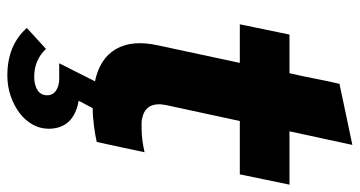

<svg xmlns="http://www.w3.org/2000/svg" viewBox="-248 -492 978 522"><g transform="rotate(90 241.0 -231.0)"><path d="M103 -170Q115 -227 127 -282Q139 -337 151 -394H46Q53 -428 60 -461.5Q67 -495 74 -529H179Q187 -563 193.5 -597Q200 -631 208 -665Q250 -674 291 -682.5Q332 -691 374 -700Q365 -657 355.5 -614.5Q346 -572 337 -529H482Q475 -495 468 -461.5Q461 -428 454 -394H309Q298 -344 287.5 -294.5Q277 -245 266 -195Q260 -168 268.5 -151Q277 -134 300 -129Q306 -127 313 -127Q320 -127 328 -127Q345 -127 360.5 -129Q376 -131 394 -135Q387 -103 380 -70Q373 -37 366 -5Q349 -1 322.5 2.5Q296 6 274 6Q269 16 264 25Q259 34 254 44Q330 58 330 126Q330 149 318.5 169.5Q307 190 287 205Q267 220 241 229Q215 238 185 238Q103 238 56 185Q70 172 84.5 159Q99 146 113 133Q143 165 189 165Q211 165 225 156Q239 147 239 130Q239 114 226 105.5Q213 97 195 97H152Q164 73 176.5 48.5Q189 24 201 0H202Q139 -13 113.5 -57Q88 -101 103 -170Z"/></g></svg>

Font: Rosa Sans Black
Style: Italic
Weight: 900
Italic angle: -12°
Designer: Pentagram / MCKL
Foundry: Pentagram / MCKL
Version: Version 1.005;September 16, 2019;FontCreator 11.5.0.2425 64-